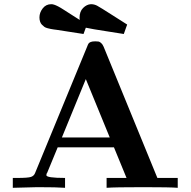

<svg xmlns="http://www.w3.org/2000/svg" viewBox="-20 -895 909 915"><path d="M168 -812Q168 -835 183.5 -855Q199 -875 224 -875Q228 -875 231 -874.5Q234 -874 238.5 -872.5Q243 -871 246.5 -869.5Q250 -868 257 -864.5Q264 -861 269.5 -857.5Q275 -854 285.5 -847.5Q296 -841 305 -835Q314 -829 330 -819Q346 -809 360 -800Q360 -802 359.5 -805Q359 -808 359 -810Q359 -840 376 -857Q393 -874 413 -875H414Q429 -875 442.5 -868Q456 -861 520 -820Q560 -795 586 -778L570 -733Q548 -737 484.5 -746.5Q421 -756 389 -763L378 -733Q335 -739 249 -753Q247 -753 237 -754.5Q227 -756 222 -757Q217 -758 207 -760.5Q197 -763 191.5 -767Q186 -771 180 -777Q174 -783 171 -792Q168 -801 168 -812ZM41 0V-47H62Q114 -47 128 -52Q142 -57 147 -70L395 -672Q399 -683 402 -687.5Q405 -692 412.5 -695Q420 -698 434 -698Q445 -698 450 -697Q455 -696 462 -690Q469 -684 474 -672L730 -47H827V0Q792 -3 664 -3Q526 -3 488 0V-47H583L523 -193H255L205 -72Q201 -68 201 -60Q201 -47 290 -47V0Q253 -3 158 -3Q155 -3 41 0ZM275 -240H503L389 -518Z"/></svg>

Font: CMU Serif
Style: Bold
Weight: 700
Version: Version 0.7.0